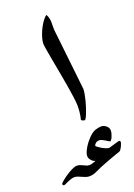

<svg xmlns="http://www.w3.org/2000/svg" viewBox="-232 -538 581 832"><g transform="rotate(-20 58.5 -122.5)"><path d="M209 145Q209 146.5 207.3 152.1Q205.6 157.7 202.6 163.8Q199.7 169.9 195.8 175.5Q191.9 181.2 187.5 182.6Q184.1 183.6 175.5 186.5Q167 189.5 156 193.4Q145 197.3 133.1 201.9Q121.1 206.5 110.8 210.4Q86.4 219.7 67.4 229Q48.3 238.3 31.2 238.3Q22.9 238.3 14.6 235.4Q6.3 232.4 -1.7 228.8Q-9.8 225.1 -17.3 222.2Q-24.9 219.2 -32.2 219.2Q-39.6 219.2 -48.1 221.9Q-56.6 224.6 -64.2 228Q-71.8 231.4 -77.4 234.1Q-83 236.8 -85 236.8Q-91.8 236.8 -91.8 229Q-91.8 226.6 -81.8 218Q-71.8 209.5 -58.1 200.2Q-44.4 190.9 -29.8 183.6Q-15.1 176.3 -5.9 176.3Q2 176.3 8.8 178.7Q15.6 181.2 22 184.3Q28.3 187.5 34.2 189.9Q40 192.4 45.9 192.4Q48.8 192.4 51 192.4Q53.2 192.4 56.2 191.7Q59.1 190.9 64.2 189.2Q69.3 187.5 78.1 184.6Q74.2 183.6 69.6 180.9Q64.9 178.2 61 174.1Q57.1 169.9 54.2 164.6Q51.3 159.2 51.3 152.3Q51.3 144 55.7 133.8Q60.1 123.5 66.4 113.3Q72.8 103 80.1 94Q87.4 85 93.3 79.1Q111.3 61 126.7 56.6Q142.1 52.2 152.3 52.2Q157.2 52.2 163.1 54.4Q168.9 56.6 174.1 60.8Q179.2 64.9 182.4 70.6Q185.5 76.2 185.5 83Q185.5 89.4 183.6 96.9Q181.6 104.5 178.7 111.1Q175.8 117.7 172.6 122.1Q169.4 126.5 167.5 126.5Q165.5 126.5 160.4 123.3Q155.3 120.1 148.9 116.2Q142.6 112.3 135.7 109.1Q128.9 106 123 106Q113.3 106 106.4 111.8Q99.6 117.7 99.6 123Q99.6 124.5 105.2 128.9Q110.8 133.3 118.9 138.2Q127 143.1 136.5 147.2Q146 151.4 153.3 151.9Q159.2 150.4 167 147.9Q174.8 145.5 182.6 143.3Q190.4 141.1 196.3 139.4Q202.1 137.7 203.6 137.7Q206.1 137.7 207.5 139.9Q209 142.1 209 145ZM135.3 -127Q135.3 -117.2 132.8 -103.8Q130.4 -90.3 126.7 -75.7Q123 -61 118.4 -47.1Q113.8 -33.2 109.4 -22Q105 -10.7 101.1 -3.9Q97.2 2.9 95.2 2.9Q90.8 2.9 85.2 0.5Q79.6 -2 79.6 -5.9Q79.6 -7.3 80.8 -11Q82 -14.6 83.3 -22Q84.5 -29.3 85.7 -40.5Q86.9 -51.8 86.9 -67.9Q86.9 -82 83.3 -107.9Q79.6 -133.8 74.5 -165Q69.3 -196.3 63 -229.7Q56.6 -263.2 51.5 -292Q46.4 -320.8 42.7 -341.8Q39.1 -362.8 39.1 -369.6Q39.1 -380.9 43.7 -397Q48.3 -413.1 55.9 -429.4Q63.5 -445.8 73.5 -460.4Q83.5 -475.1 94.2 -482.9Q99.6 -475.1 101.8 -464.6Q104 -454.1 104 -447.3V-411.1L135.3 -127Z"/></g></svg>

Font: Scheherazade
Style: Bold
Weight: 700
Version: Version 2.100 (build 932/914)